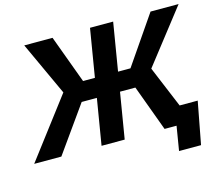

<svg xmlns="http://www.w3.org/2000/svg" viewBox="-142 -883 1364 1194"><g transform="rotate(-15 540.5 -286.0)"><path d="M680.7 -727.5 560.1 0H411.1L531.7 -727.5ZM-22.5 0 267.6 -382.3 108.4 -727.5H290.5L404.3 -418.9H709.5L921.4 -727.5H1102.1L834 -383.3L993.7 0H816.9L708 -295.4H362.3L152.3 0ZM868.2 156.2 894 0H851.6L871.1 -116.7H1061.5L1009.8 156.2Z"/></g></svg>

Font: Inter 16pt
Style: Bold Italic
Weight: 700
Italic angle: -9.3988°
Version: Version 4.001;git-66647c0bb